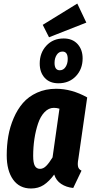

<svg xmlns="http://www.w3.org/2000/svg" viewBox="-20 -1051 522 1088"><path d="M418 -1030.8 469.2 -922.9 257.8 -839.8 222.2 -910.2ZM340.8 -833Q390.6 -833 419.4 -801.5Q448.2 -770 448.2 -720.2Q448.2 -659.7 410.2 -619.4Q372.1 -579.1 311 -579.1Q261.2 -579.1 233.2 -610.1Q205.1 -641.1 205.1 -690.9Q205.1 -751.5 242.7 -792.2Q280.3 -833 340.8 -833ZM334 -758.8Q313.5 -758.8 301.3 -740Q289.1 -721.2 289.1 -694.8Q289.1 -652.8 318.8 -652.8Q339.4 -652.8 351.6 -671.6Q363.8 -690.4 363.8 -716.8Q363.8 -758.8 334 -758.8ZM297.9 -547.9Q386.7 -547.9 474.1 -499L423.8 -148.9Q418.9 -124 422.1 -107.9Q425.3 -91.8 441.9 -84L395 14.2Q355.5 10.3 326.7 -8.8Q297.9 -27.8 287.1 -62Q258.3 -22.9 227.8 -2.9Q197.3 17.1 155.8 17.1Q90.3 17.1 54.2 -33.4Q18.1 -84 18.1 -170.9Q18.1 -227.5 27.1 -279.8Q36.1 -332 57.4 -381.6Q78.6 -431.2 110.1 -467.5Q141.6 -503.9 189.9 -525.9Q238.3 -547.9 297.9 -547.9ZM285.2 -439.9Q255.9 -439.9 232.4 -415.5Q209 -391.1 195.6 -350.8Q182.1 -310.5 175 -263.9Q168 -217.3 168 -168Q168 -127.9 177.5 -111.1Q187 -94.2 207 -94.2Q225.6 -94.2 242.2 -111.1Q258.8 -127.9 277.8 -159.2L316.9 -435.1Q300.8 -439.9 285.2 -439.9Z"/></svg>

Font: Fira Sans Compressed
Style: Bold Italic
Weight: 700
Width: 3
Italic angle: -8°
Designer: Carrois Corporate & Edenspiekermann AG
Foundry: Carrois Corporate GbR & Edenspiekermann AG
Version: Version 4.203;PS 004.203;hotconv 1.0.88;makeotf.lib2.5.64775